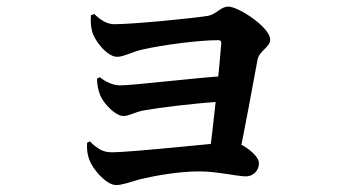

<svg xmlns="http://www.w3.org/2000/svg" viewBox="-20 -551 1040 573"><path d="M602.1 -71 690.9 -70.8C709.2 -160.1 737.7 -312.4 748.3 -371.4C752.7 -399.7 786.3 -409.1 786.3 -432.9C786.3 -469.6 691.2 -531.3 661.7 -531.3C637.7 -531.3 626.7 -507.9 598.8 -503.4C556.9 -496.7 380.1 -478.8 320.8 -478.8C300.2 -478.8 281.1 -490 261.5 -509.1L251.4 -505.6C250.2 -489.8 250.7 -475 254.7 -458.1C260.7 -431.6 299.1 -381.5 329.3 -381.5C349.6 -381.5 370.3 -394.9 404.5 -403.1C468.8 -417.5 574 -431.1 631.9 -431.1C637.6 -431.1 640.6 -428.4 640.3 -421.2C636.9 -371.2 614.3 -145 602.1 -71ZM326.6 1.3C345.6 1.3 372.1 -8.9 398.1 -16.1C443.3 -26.8 513.1 -39.5 575.5 -39.5C626 -39.5 690.5 -24.6 713.7 -24.6C734.6 -24.6 752.8 -40.5 752.8 -64.2C752.8 -86.8 703.4 -126.6 672 -126.6C646.9 -126.6 374.9 -96.5 313.2 -96.5C285.9 -96.5 269.5 -108.3 247.9 -129.2L239.8 -124.6C238.6 -101.2 242.1 -86.1 246.8 -73.8C256 -47.5 296.3 1.3 326.6 1.3ZM348.3 -204.8C365.7 -204.8 380.8 -216 407.6 -221.2C454.1 -229.7 557.3 -242.7 646.3 -248.2L650 -324.1C562.6 -318.7 377.3 -296.2 337.9 -296.2C320.7 -296.2 297.4 -304.6 278 -320.6L269.6 -316.3C269.4 -299.4 273.4 -279.5 279.8 -264.9C291 -239.5 325.4 -204.8 348.3 -204.8Z"/></svg>

Font: Source Han Serif CN VF
Style: Regular
Weight: 250
Designer: Ryoko NISHIZUKA 西塚涼子 (kana & ideographs); Frank Grießhammer (Latin, Greek & Cyrillic); Wenlong ZHANG 张文龙 (bopomofo); San
Foundry: Adobe
Version: Version 2.002;hotconv 1.1.0;makeotfexe 2.6.0